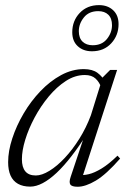

<svg xmlns="http://www.w3.org/2000/svg" viewBox="-20 -702 491 732"><path d="M249.5 -28 305.5 -195.5H314Q283 -146 253.2 -107.5Q223.5 -69 195.8 -43Q168 -17 142.8 -3.8Q117.5 9.5 95.5 9.5Q67.5 9.5 48.5 -1.2Q29.5 -12 20.2 -32.8Q11 -53.5 11 -84Q11 -126 26.8 -174.2Q42.5 -222.5 70 -269.2Q97.5 -316 134.2 -354.5Q171 -393 213.2 -415.8Q255.5 -438.5 299.5 -438.5Q332.5 -438.5 351.8 -424.2Q371 -410 385 -385L367 -366Q359 -389 344.2 -402.5Q329.5 -416 303.5 -416Q266 -416 231 -393.2Q196 -370.5 165.5 -333.8Q135 -297 112 -254Q89 -211 76.2 -169.2Q63.5 -127.5 63.5 -95Q63.5 -64.5 76.5 -48.8Q89.5 -33 116.5 -33Q139.5 -33 168.5 -50.8Q197.5 -68.5 227 -100Q256.5 -131.5 282.5 -173Q308.5 -214.5 326.5 -262.5L371.5 -407L400 -435.5H426.5L292 -20.5L281 -35Q297.5 -33 318.8 -38Q340 -43 367.2 -59.5Q394.5 -76 428 -108.5L438 -97.5Q385 -37 345.5 -13.5Q306 10 276 10Q253.5 10 248 1.2Q242.5 -7.5 249.5 -28ZM357.5 -682.5Q390.5 -682.5 411.2 -663.2Q432 -644 432 -610Q432 -567 404 -536.8Q376 -506.5 330.5 -506.5Q297.5 -506.5 276.5 -525.8Q255.5 -545 255.5 -579Q255.5 -622.5 283.8 -652.5Q312 -682.5 357.5 -682.5ZM333.5 -529.5Q368.5 -529.5 387.8 -553.5Q407 -577.5 407 -606Q407 -632 393 -645.8Q379 -659.5 354.5 -659.5Q319 -659.5 299.8 -635.5Q280.5 -611.5 280.5 -583Q280.5 -557 294.8 -543.2Q309 -529.5 333.5 -529.5Z"/></svg>

Font: Newsreader 24pt Light
Style: Italic
Weight: 300
Italic angle: -17°
Designer: Hugues Gentile
Foundry: Production Type
Version: Version 1.003